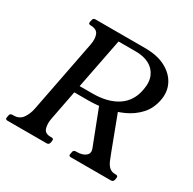

<svg xmlns="http://www.w3.org/2000/svg" viewBox="-161 -811 967 962"><g transform="rotate(30 322.0 -330.0)"><path d="M612 -474Q601.8 -421 569.2 -385.5Q536.8 -350 490.8 -328.9Q444.8 -307.8 394.4 -299.1Q344 -290.5 298 -290.5H217L184.2 -121Q177.5 -87 185 -62.5Q192.5 -38 225.5 -38H231.5Q244.5 -38 242.5 -25L240.5 -13Q237.5 0 224.5 0H-2Q-16 0 -13 -13L-11 -25Q-9 -38 5 -38H11Q45 -38 62.5 -62.5Q80 -87 86.8 -121L168 -539Q175 -574 165.5 -598Q156 -622 119 -622Q106 -622 108.2 -635L111 -647Q113 -660 126 -660H413Q485 -660 532.5 -634.5Q580 -609 601 -567Q622 -525 612 -474ZM298 -331Q386 -331 441.2 -366.9Q496.5 -402.8 509.9 -474Q519.5 -522.5 505.1 -555.4Q490.8 -588.2 458.9 -605.1Q427 -622 383 -622H281.5L224.5 -331ZM448.5 -332 528.2 -121Q536 -100 544.1 -81Q552.2 -62 564.8 -50Q577.5 -38 599.5 -38H603.5Q616.5 -38 614.5 -25L612.5 -13Q609.5 0 596.5 0H364Q351 0 354 -13L356 -25Q358 -38 371 -38H376Q410 -38 427.6 -52.8Q445.2 -67.5 436.7 -90.9L356 -300Z"/></g></svg>

Font: Young Serif Light
Style: Italic
Weight: 300
Italic angle: -10.979°
Designer: Bastien Sozeau
Foundry: NBR — Bastien Sozeau
Version: Version 5.001